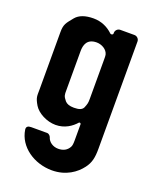

<svg xmlns="http://www.w3.org/2000/svg" viewBox="-129 -559 671 830"><g transform="rotate(20 206.0 -143.5)"><path d="M157 -483C119 -483 92 -473 76 -454C51 -423 42 -415 42 -378V-114C42 -84 39 -77 58 -45C75 -17 118 6 159 6C201 6 232 -16 251 -38C254 -41 260 -38 260 -34V40C260 55 259 65 255 72C245 90 228 99 205 99C181 99 160 85 154 64C152 58 144 51 138 51H64C50 51 41 56 43 70C54 145 129 196 211 196C276 196 320 163 344 131C364 105 369 79 369 40V-454C369 -466 359 -476 347 -476H282C270 -476 260 -466 260 -454V-451C260 -445 251 -442 246 -447C224 -468 194 -483 157 -483ZM259 -353C260 -348 260 -340 260 -331V-150C260 -133 259 -127 251 -108C245 -96 232 -91 208 -91C188 -91 175 -96 167 -105C151 -124 152 -131 152 -150V-331C152 -358 160 -390 205 -390C228 -390 254 -376 259 -353Z"/></g></svg>

Font: DIN Rundschrift
Style: Mittel
Weight: 400
Version: Version 1.027